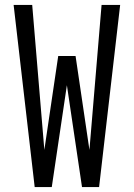

<svg xmlns="http://www.w3.org/2000/svg" viewBox="-20 -755 540 775"><path d="M120 0 35 -735H110L159 -150L215 -529H285L341 -150L390 -735H465L380 0H311L250 -411L189 0Z"/></svg>

Font: Iosevka Custom
Style: Regular
Weight: 400
Monospace: yes
Designer: Belleve Invis
Foundry: Belleve Invis
Version: Version 32.5.0; ttfautohint (v1.8.4)